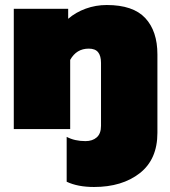

<svg xmlns="http://www.w3.org/2000/svg" viewBox="-20 -515 678 766"><path d="M608 0V15Q608 121 537.5 176Q467 231 355 231Q290 231 246 210V31Q278 48 321 48Q349 48 366 33Q383 18 383 -13V-264Q383 -292 371.5 -306.5Q360 -321 334 -321Q285 -321 260 -276V0H35V-480H252V-440Q282 -466 322 -480.5Q362 -495 406 -495Q511 -495 559.5 -443Q608 -391 608 -298Z"/></svg>

Font: Prompt Black
Style: Regular
Weight: 900
Designer: Katatrad Team
Foundry: CadsonDemak
Version: Version 1.001